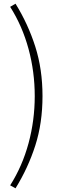

<svg xmlns="http://www.w3.org/2000/svg" viewBox="-20 -827 347 1039"><path d="M64 192 35 176Q101 72 134.5 -52Q168 -176 168 -307Q168 -438 134.5 -562Q101 -686 35 -790L64 -807Q132 -697 171 -574.5Q210 -452 210 -307Q210 -161 171 -39.5Q132 82 64 192Z"/></svg>

Font: Noto Sans TC ExtraLight
Style: Regular
Weight: 250
Designer: Ryoko NISHIZUKA  (kana, bopomofo & ideographs); Paul D. Hunt (Latin, Greek & Cyrillic); Sandoll Communications , Soo-you
Foundry: Adobe
Version: Version 2.004-H2;hotconv 1.0.118;makeotfexe 2.5.65603